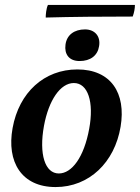

<svg xmlns="http://www.w3.org/2000/svg" viewBox="-20 -748 566 777"><path d="M165 -677C272 -680 390 -681 517 -681C523 -697 526 -714 526 -728H174C167 -714 165 -688 165 -677ZM302 -501C346 -501 375 -523 381 -561C388 -602 363 -629 324 -629C281 -629 250 -607 245 -567C240 -529 259 -501 302 -501ZM205 9C341 9 444 -91 468 -235C491 -371 429 -467 293 -467C159 -467 57 -374 31 -230C6 -93 67 9 205 9ZM218 -46C162 -46 137 -124 158 -239C177 -342 224 -412 279 -412C336 -412 361 -335 341 -227C320 -112 271 -46 218 -46Z"/></svg>

Font: Vollkorn Semibold
Style: Italic
Weight: 600
Italic angle: -11°
Designer: Friedrich Althausen
Foundry: Friedrich Althausen
Version: Version 4.015;PS 004.015;hotconv 1.0.88;makeotf.lib2.5.64775